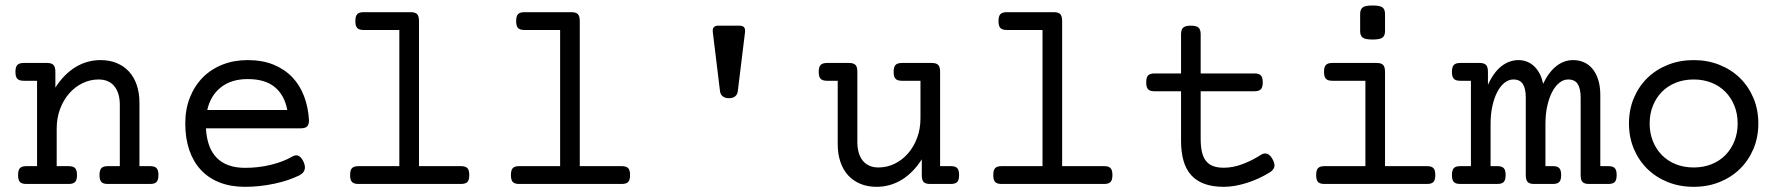

<svg xmlns="http://www.w3.org/2000/svg" viewBox="-20 -686 6636 716"><path d="M118.2 -384.8H68.4Q51.8 -384.8 44.7 -392.1Q37.6 -399.4 37.6 -418Q37.6 -436.5 44.7 -443.8Q51.8 -451.2 68.4 -451.2H155.8Q172.4 -451.2 179.4 -443.8Q186.5 -436.5 186.5 -418V-359.4Q218.8 -409.7 261.7 -435.8Q304.7 -461.9 355 -461.9Q388.7 -461.9 415.5 -450.7Q442.4 -439.5 461.2 -418.9Q480 -398.4 490 -368.9Q500 -339.4 500 -302.7V-66.4H540Q556.6 -66.4 563.7 -59.1Q570.8 -51.8 570.8 -33.2Q570.8 -14.6 563.7 -7.3Q556.6 0 540 0H381.8Q365.2 0 358.2 -7.3Q351.1 -14.6 351.1 -33.2Q351.1 -51.8 358.2 -59.1Q365.2 -66.4 381.8 -66.4H426.8V-295.4Q426.8 -316.4 421.9 -333.7Q417 -351.1 407.2 -363.5Q397.5 -376 382.6 -382.8Q367.7 -389.6 347.7 -389.6Q316.4 -389.6 288.1 -376Q259.8 -362.3 238.3 -337.9Q216.8 -313.5 204.1 -279.8Q191.4 -246.1 191.4 -206.1V-66.4H236.3Q252.9 -66.4 260 -59.1Q267.1 -51.8 267.1 -33.2Q267.1 -14.6 260 -7.3Q252.9 0 236.3 0H78.1Q61.5 0 54.4 -7.3Q47.4 -14.6 47.4 -33.2Q47.4 -51.8 54.4 -59.1Q61.5 -66.4 78.1 -66.4H118.2Z M748 -207.5Q752 -133.8 788.8 -96.9Q825.7 -60.1 894 -60.1Q943.4 -60.1 989.7 -71.3Q1036.1 -82.5 1069.8 -102.1Q1085.4 -110.8 1095.9 -103.5Q1106.4 -96.2 1112.8 -80.6Q1119.6 -64.9 1115.7 -52.5Q1111.8 -40 1095.7 -31.7Q1076.7 -22.5 1053.5 -14.6Q1030.3 -6.8 1004.2 -1.2Q978 4.4 950.2 7.6Q922.4 10.7 894 10.7Q840.3 10.7 798.8 -5.6Q757.3 -22 729 -52.5Q700.7 -83 685.8 -126.7Q670.9 -170.4 670.9 -225.6Q670.9 -278.8 688.2 -322.5Q705.6 -366.2 736.3 -397.2Q767.1 -428.2 809.8 -445.1Q852.5 -461.9 903.8 -461.9Q958 -461.9 999.5 -445.1Q1041 -428.2 1069.6 -398.4Q1098.1 -368.7 1113.8 -327.6Q1129.4 -286.6 1132.3 -237.8Q1132.3 -221.2 1125.2 -214.4Q1118.2 -207.5 1101.6 -207.5ZM903.8 -391.1Q842.8 -391.1 804 -360.6Q765.1 -330.1 752.9 -275.9H1051.3Q1041 -331.1 1004.9 -361.1Q968.8 -391.1 903.8 -391.1Z M1469.2 -574.2H1335.9Q1319.3 -574.2 1312.3 -581.5Q1305.2 -588.9 1305.2 -607.4Q1305.2 -626 1312.3 -633.3Q1319.3 -640.6 1335.9 -640.6H1511.7Q1528.3 -640.6 1535.4 -633.3Q1542.5 -626 1542.5 -607.4V-66.4H1699.2Q1715.8 -66.4 1722.9 -59.1Q1730 -51.8 1730 -33.2Q1730 -14.6 1722.9 -7.3Q1715.8 0 1699.2 0H1316.4Q1299.8 0 1292.7 -7.3Q1285.6 -14.6 1285.6 -33.2Q1285.6 -51.8 1292.7 -59.1Q1299.8 -66.4 1316.4 -66.4H1469.2Z M2068.8 -574.2H1935.5Q1918.9 -574.2 1911.9 -581.5Q1904.8 -588.9 1904.8 -607.4Q1904.8 -626 1911.9 -633.3Q1918.9 -640.6 1935.5 -640.6H2111.3Q2127.9 -640.6 2135 -633.3Q2142.1 -626 2142.1 -607.4V-66.4H2298.8Q2315.4 -66.4 2322.5 -59.1Q2329.6 -51.8 2329.6 -33.2Q2329.6 -14.6 2322.5 -7.3Q2315.4 0 2298.8 0H1916Q1899.4 0 1892.3 -7.3Q1885.3 -14.6 1885.3 -33.2Q1885.3 -51.8 1892.3 -59.1Q1899.4 -66.4 1916 -66.4H2068.8Z M2738.3 -590.3Q2761.2 -590.3 2758.3 -565.9L2731.4 -346.2Q2730 -333.5 2721.4 -326.7Q2712.9 -319.8 2698.2 -319.8Q2684.1 -319.8 2675.3 -326.7Q2666.5 -333.5 2665 -346.2L2638.2 -565.9Q2635.3 -590.3 2658.2 -590.3Z M3525.9 -66.4Q3542.5 -66.4 3549.6 -59.1Q3556.6 -51.8 3556.6 -33.2Q3556.6 -14.6 3549.6 -7.3Q3542.5 0 3525.9 0H3448.2Q3431.6 0 3424.6 -7.1Q3417.5 -14.2 3417.5 -32.7V-91.8Q3385.3 -41.5 3342.3 -15.4Q3299.3 10.7 3249 10.7Q3215.3 10.7 3188.5 -0.5Q3161.6 -11.7 3142.8 -32.2Q3124 -52.7 3114 -82.3Q3104 -111.8 3104 -148.4V-384.8H3064Q3047.4 -384.8 3040.3 -392.1Q3033.2 -399.4 3033.2 -418Q3033.2 -436.5 3040.3 -443.8Q3047.4 -451.2 3064 -451.2H3146.5Q3163.1 -451.2 3170.2 -443.8Q3177.2 -436.5 3177.2 -418V-155.8Q3177.2 -134.8 3182.1 -117.4Q3187 -100.1 3196.8 -87.6Q3206.5 -75.2 3221.4 -68.4Q3236.3 -61.5 3256.3 -61.5Q3287.6 -61.5 3315.9 -75.2Q3344.2 -88.9 3365.7 -113.3Q3387.2 -137.7 3399.9 -171.4Q3412.6 -205.1 3412.6 -245.1V-384.8H3343.3Q3326.7 -384.8 3319.6 -392.1Q3312.5 -399.4 3312.5 -418Q3312.5 -436.5 3319.6 -443.8Q3326.7 -451.2 3343.3 -451.2H3455.1Q3471.7 -451.2 3478.8 -443.8Q3485.8 -436.5 3485.8 -418V-66.4Z M3867.7 -574.2H3734.4Q3717.8 -574.2 3710.7 -581.5Q3703.6 -588.9 3703.6 -607.4Q3703.6 -626 3710.7 -633.3Q3717.8 -640.6 3734.4 -640.6H3910.2Q3926.8 -640.6 3933.8 -633.3Q3940.9 -626 3940.9 -607.4V-66.4H4097.7Q4114.3 -66.4 4121.3 -59.1Q4128.4 -51.8 4128.4 -33.2Q4128.4 -14.6 4121.3 -7.3Q4114.3 0 4097.7 0H3714.8Q3698.2 0 3691.2 -7.3Q3684.1 -14.6 3684.1 -33.2Q3684.1 -51.8 3691.2 -59.1Q3698.2 -66.4 3714.8 -66.4H3867.7Z M4384.3 -412.1V-558.6Q4384.3 -575.7 4392.3 -583Q4400.4 -590.3 4420.9 -590.3Q4441.4 -590.3 4449.5 -583Q4457.5 -575.7 4457.5 -558.6V-412.1H4658.2Q4674.8 -412.1 4681.9 -404.8Q4689 -397.5 4689 -378.9Q4689 -360.4 4681.9 -353Q4674.8 -345.7 4658.2 -345.7H4457.5V-168Q4457.5 -141.1 4461.9 -120.8Q4466.3 -100.6 4476.3 -87.2Q4486.3 -73.7 4502.9 -67.1Q4519.5 -60.5 4543.9 -60.5Q4578.1 -60.5 4614.3 -74.2Q4650.4 -87.9 4682.6 -108.9Q4693.8 -116.2 4705.3 -112.5Q4716.8 -108.9 4726.1 -91.3Q4735.4 -73.7 4731.9 -62.7Q4728.5 -51.8 4716.3 -43.9Q4697.8 -32.2 4676.5 -22.2Q4655.3 -12.2 4632.8 -4.9Q4610.4 2.4 4587.6 6.6Q4564.9 10.7 4543.9 10.7Q4501.5 10.7 4471.2 -0.5Q4440.9 -11.7 4421.6 -33.4Q4402.3 -55.2 4393.3 -87.4Q4384.3 -119.6 4384.3 -161.6V-345.7H4285.2Q4268.6 -345.7 4261.5 -353Q4254.4 -360.4 4254.4 -378.9Q4254.4 -397.5 4261.5 -404.8Q4268.6 -412.1 4285.2 -412.1Z M5071.8 -384.8H4948.2Q4931.6 -384.8 4924.6 -392.1Q4917.5 -399.4 4917.5 -418Q4917.5 -436.5 4924.6 -443.8Q4931.6 -451.2 4948.2 -451.2H5114.3Q5130.9 -451.2 5137.9 -443.8Q5145 -436.5 5145 -418V-66.4H5301.8Q5318.4 -66.4 5325.4 -59.1Q5332.5 -51.8 5332.5 -33.2Q5332.5 -14.6 5325.4 -7.3Q5318.4 0 5301.8 0H4918.9Q4902.3 0 4895.3 -7.3Q4888.2 -14.6 4888.2 -33.2Q4888.2 -51.8 4895.3 -59.1Q4902.3 -66.4 4918.9 -66.4H5071.8ZM5145 -570.3Q5145 -553.2 5135.7 -545.9Q5126.5 -538.6 5098.6 -538.6Q5070.8 -538.6 5061.5 -545.9Q5052.2 -553.2 5052.2 -570.3V-633.8Q5052.2 -650.9 5061.5 -658.2Q5070.8 -665.5 5098.6 -665.5Q5126.5 -665.5 5135.7 -658.2Q5145 -650.9 5145 -633.8Z M5528.8 -369.6Q5550.3 -417 5579.6 -439.5Q5608.9 -461.9 5642.6 -461.9Q5658.7 -461.9 5673.1 -456.5Q5687.5 -451.2 5699.7 -440.2Q5711.9 -429.2 5720.9 -412.6Q5730 -396 5734.4 -373.5Q5756.3 -418.5 5784.7 -440.2Q5813 -461.9 5846.7 -461.9Q5867.7 -461.9 5886 -454.1Q5904.3 -446.3 5918 -430.2Q5931.6 -414.1 5939.7 -389.4Q5947.8 -364.7 5947.8 -331.1V-66.4H5978Q5994.6 -66.4 6001.7 -59.1Q6008.8 -51.8 6008.8 -33.2Q6008.8 -14.6 6001.7 -7.3Q5994.6 0 5978 0H5905.3Q5888.7 0 5881.6 -7.3Q5874.5 -14.6 5874.5 -33.2V-322.3Q5874.5 -355 5863.8 -372.3Q5853 -389.6 5828.1 -389.6Q5810.5 -389.6 5795.2 -377.4Q5779.8 -365.2 5768.3 -343.3Q5756.8 -321.3 5750 -290.8Q5743.2 -260.3 5743.2 -223.1V-66.4H5771Q5787.6 -66.4 5794.7 -59.1Q5801.8 -51.8 5801.8 -33.2Q5801.8 -14.6 5794.7 -7.3Q5787.6 0 5771 0H5700.7Q5684.1 0 5677 -7.3Q5669.9 -14.6 5669.9 -33.2V-322.3Q5669.9 -355 5659.2 -372.3Q5648.4 -389.6 5623.5 -389.6Q5606 -389.6 5590.6 -377.4Q5575.2 -365.2 5563.7 -343.3Q5552.2 -321.3 5545.4 -290.8Q5538.6 -260.3 5538.6 -223.1V-66.4H5564Q5580.6 -66.4 5587.6 -59.1Q5594.7 -51.8 5594.7 -33.2Q5594.7 -14.6 5587.6 -7.3Q5580.6 0 5564 0H5425.3Q5408.7 0 5401.6 -7.3Q5394.5 -14.6 5394.5 -33.2Q5394.5 -51.8 5401.6 -59.1Q5408.7 -66.4 5425.3 -66.4H5465.3V-384.8H5425.3Q5408.7 -384.8 5401.6 -392.1Q5394.5 -399.4 5394.5 -418Q5394.5 -436.5 5401.6 -443.8Q5408.7 -451.2 5425.3 -451.2H5498Q5514.6 -451.2 5521.7 -443.8Q5528.8 -436.5 5528.8 -418Z M6054.7 -225.6Q6054.7 -277.3 6073 -320.6Q6091.3 -363.8 6123.5 -395.3Q6155.8 -426.8 6200 -444.3Q6244.1 -461.9 6295.9 -461.9Q6347.7 -461.9 6391.8 -444.3Q6436 -426.8 6468.3 -395.3Q6500.5 -363.8 6518.8 -320.6Q6537.1 -277.3 6537.1 -225.6Q6537.1 -173.8 6518.8 -130.6Q6500.5 -87.4 6468.3 -55.9Q6436 -24.4 6391.8 -6.8Q6347.7 10.7 6295.9 10.7Q6244.1 10.7 6200 -6.8Q6155.8 -24.4 6123.5 -55.9Q6091.3 -87.4 6073 -130.6Q6054.7 -173.8 6054.7 -225.6ZM6131.8 -225.6Q6131.8 -189.9 6143.8 -159.9Q6155.8 -129.9 6177.2 -107.9Q6198.7 -85.9 6229 -73.7Q6259.3 -61.5 6295.9 -61.5Q6332.5 -61.5 6362.8 -73.7Q6393.1 -85.9 6414.6 -107.9Q6436 -129.9 6448 -159.9Q6460 -189.9 6460 -225.6Q6460 -261.2 6448 -291.3Q6436 -321.3 6414.6 -343.3Q6393.1 -365.2 6362.8 -377.4Q6332.5 -389.6 6295.9 -389.6Q6259.3 -389.6 6229 -377.4Q6198.7 -365.2 6177.2 -343.3Q6155.8 -321.3 6143.8 -291.3Q6131.8 -261.2 6131.8 -225.6Z"/></svg>

Font: Courier Prime
Style: Regular
Weight: 400
Designer: Alan Dague-Greene
Foundry: Quote-Unquote Apps
Version: Version 1.203